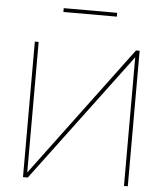

<svg xmlns="http://www.w3.org/2000/svg" viewBox="-59 -950 866 1002"><g transform="rotate(5 373.5 -448.5)"><path d="M234 -877V-897H514V-877ZM99 0V-710H119V-26L629 -710H648V0H628V-674L124 0Z"/></g></svg>

Font: Raleway-v4020 Thin
Style: Regular
Weight: 250
Designer: Matt McInerney, Pablo Impallari, Rodrigo Fuenzalida
Foundry: Matt McInerney, Pablo Impallari, Rodrigo Fuenzalida
Version: Version 4.020;PS 004.020;hotconv 1.0.88;makeotf.lib2.5.64775